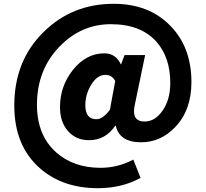

<svg xmlns="http://www.w3.org/2000/svg" viewBox="-20 -789 1081 1008"><path d="M188 93Q55 -25 55 -235Q55 -471 210 -622Q359 -769 577 -769Q762 -769 874 -654Q985 -541 985 -358Q985 -210 899 -121Q823 -42 721 -42Q607 -42 588 -129H585Q534 -53 447 -53Q379 -53 337 -101Q295 -148 295 -227Q295 -336 362 -421Q432 -509 528 -509Q587 -509 614 -452H616L634 -500H742L689 -245Q666 -151 739 -151Q793 -151 832 -206Q874 -265 874 -353Q874 -486 803 -568Q721 -662 562 -662Q408 -662 295 -547Q174 -424 174 -239Q174 -79 275 11Q366 92 508 92Q598 92 680 49L718 145Q619 199 494 199Q308 199 188 93ZM557 -213 585 -364Q567 -396 534 -396Q489 -396 457 -341Q428 -292 428 -237Q428 -163 486 -163Q520 -163 557 -213Z"/></svg>

Font: KaiGen Gothic KR Heavy
Style: Heavy
Weight: 900
Designer: Ryoko NISHIZUKA  (kana & ideographs); Paul D. Hunt (Latin, Greek & Cyrillic); Wenlong ZHANG  (bopomofo); Sandoll Communi
Foundry: Adobe Systems Incorporated
Version: Version 1.002 March 28, 2018